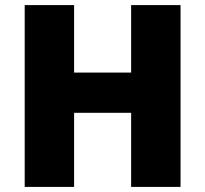

<svg xmlns="http://www.w3.org/2000/svg" viewBox="-20 -734 806 754"><path d="M689 0V-714H495V-449H271V-714H77V0H271V-291H495V0Z"/></svg>

Font: Noto Sans Lao UI Blk
Style: Regular
Weight: 900
Designer: Monotype Design Team
Foundry: Monotype Imaging Inc.
Version: Version 2.000